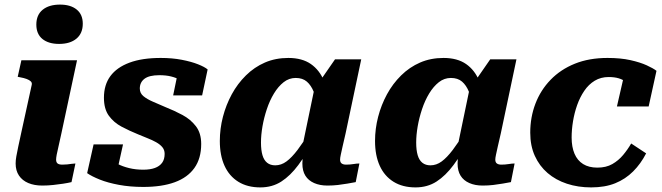

<svg xmlns="http://www.w3.org/2000/svg" viewBox="-20 -802 2877 835"><path d="M48 -91Q48 -105 51 -122Q54 -139 59.5 -165Q65 -191 74 -232L118 -433Q120 -442 114 -448Q108 -454 96 -458.5Q84 -463 67 -466L57 -468L73 -540H315L247 -222Q240 -188 234.5 -165.5Q229 -143 226.5 -129Q224 -115 224 -108Q224 -96 230.5 -91Q237 -86 251 -86Q262 -86 272 -87Q282 -88 291.5 -89.5Q301 -91 308 -91L291 -10Q274 -6 254 -3Q234 0 211 2.5Q188 5 164 5Q129 5 103 -6Q77 -17 62.5 -38.5Q48 -60 48 -91ZM138 -695Q138 -737 165.5 -759.5Q193 -782 241 -782Q287 -782 313.5 -760.5Q340 -739 340 -699Q340 -657 312.5 -634Q285 -611 237 -611Q191 -611 164.5 -632.5Q138 -654 138 -695Z M603 11Q546 11 497.5 2Q449 -7 414 -21Q379 -35 359 -49L387 -174H515L486 -43Q466 -50 458.5 -62.5Q451 -75 451.5 -88Q452 -101 459 -111Q471 -100 492 -89Q513 -78 541.5 -71Q570 -64 603 -64Q633 -64 653.5 -71.5Q674 -79 685 -94Q696 -109 696 -133Q696 -150 686 -162Q676 -174 659 -183.5Q642 -193 621.5 -201Q601 -209 580 -218Q543 -233 509 -251Q475 -269 453.5 -298.5Q432 -328 432 -377Q432 -433 460 -471Q488 -509 543 -529.5Q598 -550 679 -550Q729 -550 770.5 -542Q812 -534 841 -522.5Q870 -511 883 -500L859 -387H733L754 -489Q767 -490 776.5 -480.5Q786 -471 790 -458.5Q794 -446 787 -435Q777 -446 761.5 -455Q746 -464 724 -469.5Q702 -475 673 -475Q629 -475 608.5 -459.5Q588 -444 588 -417Q588 -397 603.5 -384Q619 -371 644.5 -360Q670 -349 700 -336Q738 -321 773.5 -302Q809 -283 832 -253Q855 -223 855 -176Q855 -113 825.5 -71.5Q796 -30 740 -9.5Q684 11 603 11Z M1411 -340 1362 -335Q1356 -374 1344.5 -402.5Q1333 -431 1314.5 -447Q1296 -463 1266 -463Q1237 -463 1213.5 -444.5Q1190 -426 1171.5 -395.5Q1153 -365 1140.5 -327.5Q1128 -290 1121.5 -252.5Q1115 -215 1115 -182Q1115 -149 1121.5 -127Q1128 -105 1142 -94Q1156 -83 1177 -83Q1203 -83 1226 -100Q1249 -117 1274 -150Q1299 -183 1330 -233L1348 -198Q1312 -131 1277.5 -84.5Q1243 -38 1203.5 -12.5Q1164 13 1112 13Q1056 13 1016.5 -11.5Q977 -36 956.5 -81Q936 -126 936 -189Q936 -242 949.5 -294Q963 -346 988 -392Q1013 -438 1049.5 -474Q1086 -510 1132 -530Q1178 -550 1234 -550Q1294 -550 1332 -523.5Q1370 -497 1389 -450Q1408 -403 1411 -340ZM1551 -544 1483 -222Q1475 -188 1470 -165.5Q1465 -143 1462 -129Q1459 -115 1459 -108Q1459 -96 1466 -91Q1473 -86 1485 -86Q1502 -86 1517 -88.5Q1532 -91 1543 -91L1527 -10Q1511 -7 1491 -3.5Q1471 0 1449.5 2.5Q1428 5 1404 5Q1371 5 1346 -6Q1321 -17 1308 -38Q1295 -59 1295 -91Q1295 -99 1296 -112.5Q1297 -126 1299 -146L1289 -136L1348 -420L1358 -430L1437 -544Z M2086 -340 2037 -335Q2031 -374 2019.5 -402.5Q2008 -431 1989.5 -447Q1971 -463 1941 -463Q1912 -463 1888.5 -444.5Q1865 -426 1846.5 -395.5Q1828 -365 1815.5 -327.5Q1803 -290 1796.5 -252.5Q1790 -215 1790 -182Q1790 -149 1796.5 -127Q1803 -105 1817 -94Q1831 -83 1852 -83Q1878 -83 1901 -100Q1924 -117 1949 -150Q1974 -183 2005 -233L2023 -198Q1987 -131 1952.5 -84.5Q1918 -38 1878.5 -12.5Q1839 13 1787 13Q1731 13 1691.5 -11.5Q1652 -36 1631.5 -81Q1611 -126 1611 -189Q1611 -242 1624.5 -294Q1638 -346 1663 -392Q1688 -438 1724.5 -474Q1761 -510 1807 -530Q1853 -550 1909 -550Q1969 -550 2007 -523.5Q2045 -497 2064 -450Q2083 -403 2086 -340ZM2226 -544 2158 -222Q2150 -188 2145 -165.5Q2140 -143 2137 -129Q2134 -115 2134 -108Q2134 -96 2141 -91Q2148 -86 2160 -86Q2177 -86 2192 -88.5Q2207 -91 2218 -91L2202 -10Q2186 -7 2166 -3.5Q2146 0 2124.5 2.5Q2103 5 2079 5Q2046 5 2021 -6Q1996 -17 1983 -38Q1970 -59 1970 -91Q1970 -99 1971 -112.5Q1972 -126 1974 -146L1964 -136L2023 -420L2033 -430L2112 -544Z M2578 -73Q2616 -73 2643 -88.5Q2670 -104 2690 -128Q2710 -152 2725 -178L2790 -135Q2767 -90 2733.5 -56.5Q2700 -23 2655.5 -5Q2611 13 2551 13Q2494 13 2445.5 -3Q2397 -19 2361.5 -49.5Q2326 -80 2306 -124Q2286 -168 2286 -225Q2286 -292 2308.5 -351Q2331 -410 2374.5 -455Q2418 -500 2480 -525Q2542 -550 2622 -550Q2679 -550 2721.5 -540.5Q2764 -531 2792.5 -518Q2821 -505 2835 -494L2801 -339H2663L2697 -487Q2711 -485 2718.5 -477Q2726 -469 2728.5 -458Q2731 -447 2729.5 -437Q2728 -427 2723 -422Q2715 -435 2702 -445.5Q2689 -456 2670.5 -461.5Q2652 -467 2627 -467Q2593 -467 2566.5 -451Q2540 -435 2521 -407Q2502 -379 2490 -345Q2478 -311 2472 -274.5Q2466 -238 2466 -204Q2466 -163 2478.5 -133.5Q2491 -104 2516 -88.5Q2541 -73 2578 -73Z"/></svg>

Font: Roboto Serif
Style: Bold Italic
Weight: 700
Italic angle: -10°
Designer: Greg Gazdowicz
Foundry: Commercial Type
Version: Version 1.008